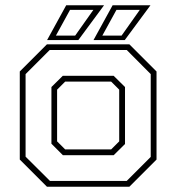

<svg xmlns="http://www.w3.org/2000/svg" viewBox="-20 -708 668 728"><path d="M158 0 55 -103V-437L158 -540H470.5L573.5 -437V-103L470.5 0ZM169.5 -22H460.5L551.5 -113V-427L460.5 -518.5H168.5L77 -427V-114ZM218.5 -119.5 175 -163V-378L218 -420.5H411L454 -378V-162L411 -119.5ZM227 -141.5H401.5L432 -172V-368L401.5 -398.5H227L196.5 -368V-172ZM334.5 -556 407 -688H550.5L453 -556ZM192 -573H265L334 -670.5H245.5ZM158.5 -556 231 -688H374.5L277 -556ZM368 -573H441L510 -670.5H421.5Z"/></svg>

Font: Tourney Thin ExtraLight
Style: Regular
Weight: 250
Version: Version 1.015